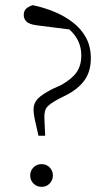

<svg xmlns="http://www.w3.org/2000/svg" viewBox="-20 -713 422 744"><path d="M141 11Q122 11 109.5 -2Q97 -15 97 -33Q97 -51 109.5 -64Q122 -77 141 -77Q160 -77 172.5 -64Q185 -51 185 -33Q185 -15 172.5 -2Q160 11 141 11ZM332 -488Q332 -436 307.5 -402Q283 -368 236 -344L206 -329Q173 -311 162 -298Q151 -285 152 -256L155 -187H129L121 -223Q115 -248 112.5 -262.5Q110 -277 110 -289Q110 -313 126 -330Q142 -347 183 -368L218 -384Q260 -408 277.5 -434Q295 -460 295 -498Q295 -546 265.5 -581.5Q236 -617 176 -651L280 -595L122 -615Q93 -619 82.5 -629.5Q72 -640 72 -655Q72 -671 81.5 -679.5Q91 -688 107 -693Q150 -684 190 -667.5Q230 -651 262 -626.5Q294 -602 313 -567.5Q332 -533 332 -488Z"/></svg>

Font: Source Serif 4 18pt Light
Style: Regular
Weight: 300
Designer: Frank Grießhammer
Foundry: Adobe Systems Incorporated
Version: Version 4.004;hotconv 1.0.116;makeotfexe 2.5.65601